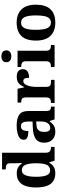

<svg xmlns="http://www.w3.org/2000/svg" viewBox="959 -1769 820 2778"><g transform="rotate(-90 1369.0 -380.0)"><path d="M249.9 10Q184.1 10 138.7 -19Q93.3 -48 69.5 -109.5Q45.7 -171 45.7 -267Q45.7 -364 69.5 -425.8Q93.3 -487.6 138.5 -517.7Q183.7 -547.7 247.9 -547.7Q304.2 -547.7 338.4 -526.4Q372.6 -505.1 394 -471.9H399.4Q397.6 -495.8 396.7 -526.6Q395.8 -557.3 395.8 -584.2V-644.8Q395.8 -672.4 384.5 -685.8Q373.3 -699.1 355 -703.1Q336.7 -707 314.8 -707H306.9V-760H548.3V-129.1Q548.3 -99 557.8 -82.2Q567.3 -65.5 584.3 -59.3Q601.4 -53 624.5 -53H632.5V0H434L409 -77.8H403.9Q381.9 -37 345.3 -13.5Q308.7 10 249.9 10ZM292.8 -65Q352.3 -65 374 -115.2Q395.8 -165.4 395.8 -268.7Q395.8 -367.5 374 -420.7Q352.3 -473.9 292.8 -473.9Q259.6 -473.9 239.3 -450Q219 -426.1 209.6 -380.3Q200.1 -334.5 200.1 -267.6Q200.1 -166.4 221.4 -115.7Q242.7 -65 292.8 -65Z M850.5 10Q807.1 10 771.3 -7.8Q735.5 -25.6 714.6 -61.8Q693.8 -98 693.8 -153.1Q693.8 -234.6 749.3 -273.2Q804.9 -311.7 918 -315.8L999.6 -318.8V-374.2Q999.6 -410.7 993.8 -435.9Q988.1 -461.1 973.1 -474.5Q958 -487.9 930.5 -487.9Q905.1 -487.9 890 -475Q875 -462.2 868.5 -438.3Q862 -414.4 862 -380Q798.5 -380 767.1 -395.4Q735.8 -410.8 735.8 -446.9Q735.8 -484.1 763.8 -506.4Q791.9 -528.7 838.8 -538.8Q885.8 -548.9 941.9 -548.9Q1047.2 -548.9 1099.7 -510.8Q1152.1 -472.6 1152.1 -379.1V-123.9Q1152.1 -96.4 1157.9 -81.1Q1163.6 -65.8 1177 -59.4Q1190.4 -53 1212.4 -53H1216V0H1029.9L1008.7 -68.6H999.6Q978 -41.8 958.3 -24.3Q938.6 -6.9 913.8 1.6Q889 10 850.5 10ZM905.9 -63Q934.8 -63 955.9 -78.9Q977 -94.7 988.6 -123.6Q1000.1 -152.5 1000.1 -191V-266.2L955.2 -263.2Q915.1 -261.2 892.2 -247.6Q869.2 -234.1 859.3 -209.6Q849.4 -185.1 849.4 -149.1Q849.4 -121 855.5 -101.6Q861.6 -82.3 874.2 -72.7Q886.9 -63 905.9 -63Z M1268.7 0V-53H1272.8Q1295.8 -53 1312.6 -58Q1329.3 -63 1338.9 -78.5Q1348.4 -94 1348.4 -125V-415Q1348.4 -445 1339.8 -459.5Q1331.2 -474 1315.3 -478.5Q1299.5 -483 1277.5 -483H1273.9V-536H1473.7L1493.9 -440.5H1498.9Q1514.2 -475.7 1533.2 -499.8Q1552.3 -524 1579.6 -535.9Q1606.9 -547.7 1648 -547.7Q1705.4 -547.7 1731.3 -523.2Q1757.2 -498.7 1757.2 -459.7Q1757.2 -414.2 1724.4 -391.8Q1691.6 -369.5 1631.7 -369.5Q1631.7 -397.5 1627.9 -415.7Q1624 -433.8 1614 -443.3Q1603.9 -452.7 1584.5 -452.7Q1562.3 -452.7 1546.5 -436Q1530.7 -419.2 1520.9 -391.8Q1511 -364.5 1506 -333.2Q1501 -302 1501 -273V-120Q1501 -91 1510.2 -76.5Q1519.4 -62 1535.3 -57.5Q1551.2 -53 1570.8 -53H1602.9V0Z M1788.6 0V-53H1801Q1821.3 -53 1837.2 -59Q1853.1 -64.9 1862.5 -80.3Q1872 -95.7 1872 -124.1V-416.1Q1872 -443.2 1862.3 -457.4Q1852.5 -471.7 1836.6 -477.3Q1820.7 -483 1801 -483H1788.8V-536H2024V-123.9Q2024 -95.8 2033.3 -80.3Q2042.5 -64.8 2058.9 -58.9Q2075.3 -53 2095 -53H2106.8V0ZM1943.4 -626.1Q1907.3 -626.1 1882.6 -643.9Q1858 -661.7 1858 -698Q1858 -736.5 1882.6 -753.2Q1907.3 -769.9 1943.4 -769.9Q1978 -769.9 2003.7 -753.2Q2029.4 -736.5 2029.4 -698Q2029.4 -661.7 2003.7 -643.9Q1978 -626.1 1943.4 -626.1Z M2428.9 10Q2308.8 10 2239.8 -59.6Q2170.9 -129.2 2170.9 -270.2Q2170.9 -410.7 2237 -479.8Q2303.2 -548.9 2432.1 -548.9Q2552.2 -548.9 2621.1 -479.8Q2690.1 -410.7 2690.1 -270.2Q2690.1 -129.2 2623.9 -59.6Q2557.8 10 2428.9 10ZM2431 -53Q2469.4 -53 2492.4 -77.7Q2515.5 -102.3 2525.3 -150.9Q2535.1 -199.6 2535.1 -270.2Q2535.1 -377.5 2511.3 -431.2Q2487.5 -484.9 2429.9 -484.9Q2372.4 -484.9 2349.4 -431.2Q2326.5 -377.5 2326.5 -270.3Q2326.5 -163.1 2349.9 -108.1Q2373.4 -53 2431 -53Z"/></g></svg>

Font: Noto Serif Lao
Style: Regular
Weight: 400
Designer: Monotype Design Team
Foundry: Monotype Imaging Inc.
Version: Version 2.003